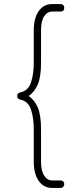

<svg xmlns="http://www.w3.org/2000/svg" viewBox="-20 -787 383 950"><path d="M239 143Q196 143 171.5 108Q147 73 147 12V-148Q147 -203 133.5 -244.5Q120 -286 81 -294Q65 -298 65 -312Q65 -326 81 -330Q120 -338 133.5 -379.5Q147 -421 147 -476V-636Q147 -697 171.5 -732Q196 -767 239 -767H280Q288 -767 293 -762Q298 -757 298 -749Q298 -730 280 -730H239Q214 -730 198.5 -706.5Q183 -683 183 -636V-476Q183 -408 167.5 -370.5Q152 -333 122 -312Q152 -291 167.5 -254Q183 -217 183 -148V12Q183 58 198.5 82Q214 106 239 106H280Q288 106 293 111Q298 116 298 124Q298 131 293 137Q288 143 280 143Z"/></svg>

Font: Zen Maru Gothic Light
Style: Regular
Weight: 300
Designer: Yoshimichi Ohira
Foundry: Positype
Version: Version 1.001